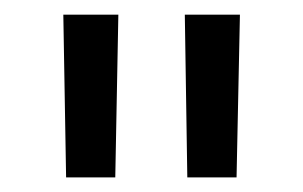

<svg xmlns="http://www.w3.org/2000/svg" viewBox="-20 -712 413 262"><path d="M235.6 -469.9 232.2 -692H307.4L302.8 -469.9ZM70.2 -469.9 66.4 -692H141.5L137.3 -469.9Z"/></svg>

Font: Titillium Web
Style: Bold
Weight: 700
Designer: Mohamed Gaber, Accademia di Belle Arti di Urbino
Foundry: Kief Type Foundry, Accademia di Belle Arti di Urbino
Version: Version 3.000